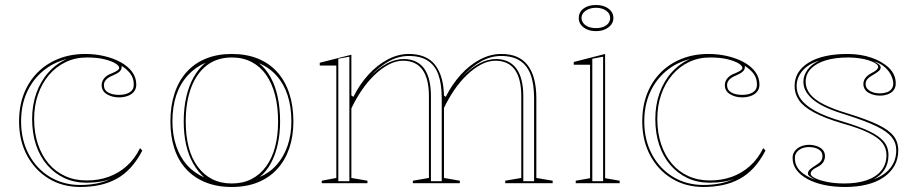

<svg xmlns="http://www.w3.org/2000/svg" viewBox="-20 -730 3652 765"><path d="M300 15Q229 15 174 -18.5Q119 -52 87.5 -111Q56 -170 56 -246Q56 -307 75 -356Q94 -405 129 -440.5Q164 -476 212.5 -495.5Q261 -515 320 -515Q359 -515 395.5 -506.5Q432 -498 461 -482Q490 -466 506.5 -443.5Q523 -421 523 -393Q523 -376 513.5 -364.5Q504 -353 488 -347.5Q472 -342 454 -342Q427 -342 406 -354.5Q385 -367 385 -391Q385 -406 395.5 -418.5Q406 -431 426 -438Q455 -450 455 -459Q455 -468 439.5 -477.5Q424 -487 395.5 -494Q367 -501 326 -501Q280 -501 241.5 -482.5Q203 -464 175 -431Q147 -398 131.5 -353.5Q116 -309 116 -256Q116 -201 131 -156Q146 -111 173.5 -78.5Q201 -46 239.5 -28.5Q278 -11 325 -11Q373 -11 413 -25.5Q453 -40 485 -68.5Q517 -97 538 -140L547 -130Q526 -90 500.5 -62Q475 -34 443.5 -17Q412 0 376 7.5Q340 15 300 15ZM464 -468 465 -464Q465 -453 456.5 -445Q448 -437 429 -429Q394 -415 394 -391Q394 -371 411 -361.5Q428 -352 454 -352Q480 -352 496.5 -362Q513 -372 513 -393Q513 -405 510 -415.5Q507 -426 500.5 -435Q494 -444 484.5 -452.5Q475 -461 464 -468ZM64 -246Q64 -173 94.5 -115.5Q125 -58 178.5 -25.5Q232 7 300 7Q334 7 365.5 1Q397 -5 422 -18Q404 -10 379.5 -6Q355 -2 325 -2Q276 -2 236.5 -20.5Q197 -39 168 -72.5Q139 -106 123.5 -152.5Q108 -199 108 -256Q108 -312 125 -359.5Q142 -407 173.5 -442Q205 -477 247 -495Q191 -481 150 -446Q109 -411 86.5 -360.5Q64 -310 64 -246Z M903 -515Q962 -515 1007.5 -496.5Q1053 -478 1084.5 -443Q1116 -408 1132.5 -358Q1149 -308 1149 -246Q1149 -187 1132.5 -139Q1116 -91 1084.5 -56.5Q1053 -22 1007.5 -3.5Q962 15 903 15Q845 15 799 -3.5Q753 -22 721.5 -56.5Q690 -91 674.5 -139Q659 -187 659 -246Q659 -308 675.5 -358Q692 -408 723.5 -443Q755 -478 800.5 -496.5Q846 -515 903 -515ZM904 -501Q845 -501 804 -469.5Q763 -438 741.5 -380.5Q720 -323 720 -246Q720 -190 731.5 -145Q743 -100 767 -67Q791 -34 825 -16.5Q859 1 903 1Q948 1 982 -16.5Q1016 -34 1040 -66.5Q1064 -99 1076 -144.5Q1088 -190 1088 -246Q1088 -304 1076 -351Q1064 -398 1040.5 -431.5Q1017 -465 982.5 -483Q948 -501 904 -501ZM667 -246Q667 -193 682 -148.5Q697 -104 725 -72.5Q753 -41 794 -23Q769 -45 750 -78Q731 -111 721.5 -153.5Q712 -196 712 -246Q712 -300 722.5 -345Q733 -390 752.5 -424Q772 -458 799 -480Q759 -463 728.5 -430Q698 -397 682.5 -351Q667 -305 667 -246ZM1141 -246Q1141 -304 1126 -350Q1111 -396 1082 -428.5Q1053 -461 1012 -478Q1039 -457 1058 -422.5Q1077 -388 1086.5 -343.5Q1096 -299 1096 -246Q1096 -197 1086.5 -154.5Q1077 -112 1059 -79Q1041 -46 1015 -25Q1055 -42 1083 -74Q1111 -106 1126 -150Q1141 -194 1141 -246Z M1262 0V-10L1320 -21V-469H1254V-480L1380 -512V-350L1388 -344Q1413 -394 1448 -432.5Q1483 -471 1524.5 -493Q1566 -515 1609 -515Q1644 -515 1670.5 -504Q1697 -493 1714 -471Q1731 -449 1740 -416.5Q1749 -384 1749 -341V-21L1812 -10V0H1625V-10L1689 -21V-346Q1689 -417 1663 -452.5Q1637 -488 1586 -488Q1557 -488 1528 -472.5Q1499 -457 1471.5 -430.5Q1444 -404 1421 -370Q1398 -336 1380 -298V-21L1444 -10V0ZM1993 0V-10L2057 -21V-346Q2057 -417 2031 -452.5Q2005 -488 1954 -488Q1925 -488 1896 -472.5Q1867 -457 1839.5 -430.5Q1812 -404 1789 -370Q1766 -336 1748 -298V-350L1756 -344Q1781 -394 1816 -432.5Q1851 -471 1892.5 -493Q1934 -515 1977 -515Q2014 -515 2040 -503.5Q2066 -492 2083 -469.5Q2100 -447 2108.5 -414Q2117 -381 2117 -338V-21L2182 -10V0ZM1328 -8H1372V-504L1328 -496ZM1697 -8H1740V-338Q1740 -396 1726.5 -433Q1713 -470 1684 -488.5Q1655 -507 1609 -507Q1569 -507 1530.5 -486.5Q1492 -466 1451 -422Q1489 -460 1522.5 -477.5Q1556 -495 1591 -495Q1645 -493 1671 -455.5Q1697 -418 1697 -346ZM2065 -8H2108V-338Q2108 -396 2094 -433Q2080 -470 2051 -488.5Q2022 -507 1977 -507Q1937 -507 1898.5 -486.5Q1860 -466 1819 -422Q1857 -460 1890.5 -477.5Q1924 -495 1959 -495Q2012 -493 2038.5 -455.5Q2065 -418 2065 -346Z M2355 -606Q2334 -606 2318.5 -613Q2303 -620 2294.5 -631.5Q2286 -643 2286 -658Q2286 -674 2294.5 -685.5Q2303 -697 2318.5 -703.5Q2334 -710 2355 -710Q2375 -710 2390.5 -703.5Q2406 -697 2415 -685.5Q2424 -674 2424 -658Q2424 -643 2415 -631.5Q2406 -620 2390.5 -613Q2375 -606 2355 -606ZM2274 0V-10L2331 -20V-472H2266V-483L2391 -515V-20L2449 -10V0ZM2340 -8H2383V-504L2340 -496ZM2355 -618Q2371 -618 2384 -623Q2397 -628 2404 -637.5Q2411 -647 2411 -658Q2411 -670 2404 -679Q2397 -688 2384 -693.5Q2371 -699 2355 -699Q2338 -699 2325 -693.5Q2312 -688 2304.5 -679Q2297 -670 2297 -658Q2297 -647 2304.5 -637.5Q2312 -628 2325 -623Q2338 -618 2355 -618Z M2783 15Q2712 15 2657 -18.5Q2602 -52 2570.5 -111Q2539 -170 2539 -246Q2539 -307 2558 -356Q2577 -405 2612 -440.5Q2647 -476 2695.5 -495.5Q2744 -515 2803 -515Q2842 -515 2878.5 -506.5Q2915 -498 2944 -482Q2973 -466 2989.5 -443.5Q3006 -421 3006 -393Q3006 -376 2996.5 -364.5Q2987 -353 2971 -347.5Q2955 -342 2937 -342Q2910 -342 2889 -354.5Q2868 -367 2868 -391Q2868 -406 2878.5 -418.5Q2889 -431 2909 -438Q2938 -450 2938 -459Q2938 -468 2922.5 -477.5Q2907 -487 2878.5 -494Q2850 -501 2809 -501Q2763 -501 2724.5 -482.5Q2686 -464 2658 -431Q2630 -398 2614.5 -353.5Q2599 -309 2599 -256Q2599 -201 2614 -156Q2629 -111 2656.5 -78.5Q2684 -46 2722.5 -28.5Q2761 -11 2808 -11Q2856 -11 2896 -25.5Q2936 -40 2968 -68.5Q3000 -97 3021 -140L3030 -130Q3009 -90 2983.5 -62Q2958 -34 2926.5 -17Q2895 0 2859 7.5Q2823 15 2783 15ZM2947 -468 2948 -464Q2948 -453 2939.5 -445Q2931 -437 2912 -429Q2877 -415 2877 -391Q2877 -371 2894 -361.5Q2911 -352 2937 -352Q2963 -352 2979.5 -362Q2996 -372 2996 -393Q2996 -405 2993 -415.5Q2990 -426 2983.5 -435Q2977 -444 2967.5 -452.5Q2958 -461 2947 -468ZM2547 -246Q2547 -173 2577.5 -115.5Q2608 -58 2661.5 -25.5Q2715 7 2783 7Q2817 7 2848.5 1Q2880 -5 2905 -18Q2887 -10 2862.5 -6Q2838 -2 2808 -2Q2759 -2 2719.5 -20.5Q2680 -39 2651 -72.5Q2622 -106 2606.5 -152.5Q2591 -199 2591 -256Q2591 -312 2608 -359.5Q2625 -407 2656.5 -442Q2688 -477 2730 -495Q2674 -481 2633 -446Q2592 -411 2569.5 -360.5Q2547 -310 2547 -246Z M3347 15Q3302 15 3264 7Q3226 -1 3197.5 -16.5Q3169 -32 3153.5 -53Q3138 -74 3138 -101Q3138 -117 3147.5 -129Q3157 -141 3172 -147Q3187 -153 3203 -153Q3219 -153 3234 -148Q3249 -143 3258 -133Q3267 -123 3267 -108Q3267 -95 3260.5 -84.5Q3254 -74 3241 -67Q3223 -58 3216.5 -51.5Q3210 -45 3210 -38Q3210 -29 3228 -20Q3246 -11 3276.5 -5Q3307 1 3344 1Q3396 1 3433.5 -12Q3471 -25 3491.5 -50.5Q3512 -76 3512 -112Q3512 -140 3495.5 -161Q3479 -182 3440.5 -201Q3402 -220 3334 -239Q3264 -260 3222.5 -282.5Q3181 -305 3163.5 -330.5Q3146 -356 3146 -387Q3146 -446 3202 -480.5Q3258 -515 3357 -515Q3409 -515 3452.5 -500Q3496 -485 3522.5 -459Q3549 -433 3549 -397Q3549 -381 3540 -370Q3531 -359 3516.5 -354Q3502 -349 3486 -349Q3473 -349 3461.5 -352Q3450 -355 3440.5 -360.5Q3431 -366 3425.5 -375Q3420 -384 3420 -395Q3420 -421 3451 -438Q3467 -446 3473 -452Q3479 -458 3479 -464Q3479 -470 3469 -477Q3459 -484 3441.5 -489.5Q3424 -495 3403 -498Q3382 -501 3360 -501Q3308 -501 3270 -489.5Q3232 -478 3211 -456Q3190 -434 3190 -404Q3190 -378 3207.5 -355.5Q3225 -333 3262.5 -314Q3300 -295 3361 -277Q3435 -254 3478.5 -233Q3522 -212 3540.5 -188Q3559 -164 3559 -131Q3559 -96 3543.5 -69Q3528 -42 3500 -23Q3472 -4 3433 5.5Q3394 15 3347 15ZM3228 -14Q3213 -22 3206 -27.5Q3199 -33 3199 -38Q3199 -48 3208.5 -56Q3218 -64 3231 -72Q3246 -81 3251.5 -89Q3257 -97 3257 -108Q3257 -126 3241.5 -135Q3226 -144 3203 -144Q3188 -144 3175.5 -139Q3163 -134 3155 -124Q3147 -114 3147 -101Q3147 -70 3168.5 -48.5Q3190 -27 3228 -14ZM3460 -15Q3488 -25 3508.5 -41.5Q3529 -58 3540 -80.5Q3551 -103 3551 -131Q3551 -161 3533 -183.5Q3515 -206 3473 -226.5Q3431 -247 3359 -270Q3312 -284 3278.5 -298.5Q3245 -313 3224 -329.5Q3203 -346 3192 -364.5Q3181 -383 3181 -404Q3181 -429 3197 -451.5Q3213 -474 3245 -489Q3200 -475 3177 -447.5Q3154 -420 3154 -387Q3154 -358 3171.5 -334Q3189 -310 3228.5 -288Q3268 -266 3337 -246Q3401 -227 3441.5 -208Q3482 -189 3501 -166.5Q3520 -144 3520 -112Q3520 -79 3504.5 -54.5Q3489 -30 3460 -15ZM3486 -358Q3500 -358 3512.5 -362Q3525 -366 3532 -375Q3539 -384 3539 -397Q3539 -411 3531.5 -428Q3524 -445 3507 -461Q3490 -477 3461 -486Q3477 -478 3483 -472.5Q3489 -467 3489 -461Q3489 -453 3479.5 -445.5Q3470 -438 3456 -430Q3442 -422 3435.5 -414Q3429 -406 3429 -395Q3429 -383 3437 -375Q3445 -367 3457.5 -362.5Q3470 -358 3486 -358Z"/></svg>

Font: Kalnia Glaze Thin Light
Style: Regular
Weight: 300
Version: Version 1.110